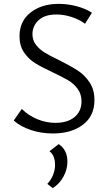

<svg xmlns="http://www.w3.org/2000/svg" viewBox="-20 -684 561 994"><path d="M252 -310Q196 -336 162 -357Q128 -378 104.5 -412.5Q81 -447 81 -496Q81 -574 138 -619Q195 -664 284 -664Q330 -664 376 -652Q422 -640 456 -618L420 -561Q391 -583 351 -596Q311 -609 272 -609Q212 -609 180 -579.5Q148 -550 148 -507Q148 -475 166.5 -451.5Q185 -428 212 -411.5Q239 -395 287 -372Q345 -343 381.5 -319.5Q418 -296 443.5 -258Q469 -220 469 -166Q469 -83 409 -38Q349 7 254 7Q193 7 139.5 -11Q86 -29 51 -60L93 -120Q127 -86 173 -67Q219 -48 267 -48Q330 -48 366 -78Q402 -108 402 -159Q402 -197 382 -224Q362 -251 332.5 -268.5Q303 -286 252 -310ZM225 268Q244 248 254.5 222Q265 196 265 171Q265 120 236 99L284 62Q329 92 329 153Q329 193 308.5 230.5Q288 268 253 290Z"/></svg>

Font: Ysabeau Infant
Style: Regular
Weight: 400
Designer: Christian Thalmann (Catharsis Fonts)
Version: Version 0.003